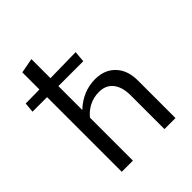

<svg xmlns="http://www.w3.org/2000/svg" viewBox="-222 -839 960 960"><g transform="rotate(-45 258.0 -359.0)"><path d="M315 -422Q381 -422 421 -380Q461 -338 461 -266V0H383V-239Q383 -297 357 -330Q331 -363 283 -363Q210 -363 160 -304V0H81V-528H-22L-17 -581L81 -582V-703L160 -718V-583L341 -586L336 -527H160V-358Q228 -422 315 -422Z"/></g></svg>

Font: EauTestText Medium
Style: Regular
Weight: 500
Designer: Christian Thalmann (Catharsis Fonts)
Version: Version 0.001;PS 000.001;hotconv 1.0.88;makeotf.lib2.5.64775